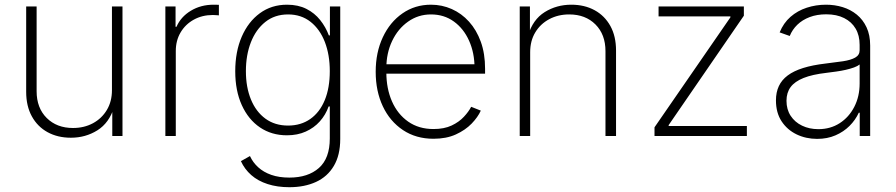

<svg xmlns="http://www.w3.org/2000/svg" viewBox="-20 -573 3777 809"><path d="M278.8 7.3Q223.1 7.3 180.7 -15.9Q138.2 -39.1 114.3 -82.5Q90.3 -126 90.3 -186V-545.9H134.3V-188.5Q134.3 -118.2 176.8 -75.9Q219.2 -33.7 287.6 -33.7Q334.5 -33.7 371.6 -53.7Q408.7 -73.7 430.2 -109.6Q451.7 -145.5 451.7 -192.9V-545.9H496.1V0H453.1V-122.1H460.9Q440.4 -55.2 390.4 -23.9Q340.3 7.3 278.8 7.3Z M676.8 0V-545.9H719.7V-460H723.6Q741.7 -502 783.9 -527.6Q826.2 -553.2 879.9 -553.2Q885.7 -553.2 891.4 -553Q897 -552.7 902.3 -552.7V-508.3Q899.4 -508.3 892.6 -509Q885.7 -509.8 877 -509.8Q832 -509.8 796.6 -490.2Q761.2 -470.7 741 -436.5Q720.7 -402.3 720.7 -357.9V0Z M1199.2 215.8Q1148.4 215.8 1107.7 202.6Q1066.9 189.5 1038.6 164.6Q1010.3 139.6 995.1 106L1033.2 84.5Q1045.4 111.3 1067.9 131.8Q1090.3 152.3 1123 163.8Q1155.8 175.3 1199.2 175.3Q1277.8 175.3 1323.7 134.8Q1369.6 94.2 1369.6 10.7V-124.5H1364.7Q1352.1 -88.9 1327.6 -61.5Q1303.2 -34.2 1268.3 -18.6Q1233.4 -2.9 1189 -2.9Q1124.5 -2.9 1075.4 -36.1Q1026.4 -69.3 998.8 -130.1Q971.2 -190.9 971.2 -272.9Q971.2 -355 998.5 -418.2Q1025.9 -481.4 1075 -517.3Q1124 -553.2 1189.5 -553.2Q1236.3 -553.2 1271 -535.6Q1305.7 -518.1 1329.1 -488.5Q1352.5 -459 1365.7 -423.8H1370.1V-545.9H1413.6V12.7Q1413.6 80.6 1386.7 126Q1359.9 171.4 1311.5 193.6Q1263.2 215.8 1199.2 215.8ZM1193.8 -43.9Q1248 -43.9 1287.6 -71.8Q1327.1 -99.6 1348.4 -151.1Q1369.6 -202.6 1369.6 -273.4Q1369.6 -341.8 1348.9 -395.8Q1328.1 -449.7 1288.6 -481Q1249 -512.2 1193.8 -512.2Q1137.7 -512.2 1097.9 -480.5Q1058.1 -448.7 1037.1 -394.8Q1016.1 -340.8 1016.1 -273.4Q1016.1 -205.6 1037.4 -153.8Q1058.6 -102.1 1098.4 -73Q1138.2 -43.9 1193.8 -43.9Z M1806.6 11.7Q1732.9 11.7 1678 -24.9Q1623 -61.5 1593 -125.2Q1563 -189 1563 -270.5Q1563 -352.1 1593 -416Q1623 -480 1675.8 -516.6Q1728.5 -553.2 1795.9 -553.2Q1842.3 -553.2 1883.5 -534.9Q1924.8 -516.6 1956.3 -481.7Q1987.8 -446.8 2005.9 -397Q2023.9 -347.2 2023.9 -283.2V-262.7H1590.8V-302.2H2000L1979.5 -286.6Q1979.5 -350.1 1956.5 -401.4Q1933.6 -452.6 1892.3 -482.4Q1851.1 -512.2 1795.9 -512.2Q1742.2 -512.2 1699.5 -481.9Q1656.7 -451.7 1632.3 -400.4Q1607.9 -349.1 1607.9 -286.1V-268.1Q1607.9 -199.7 1631.6 -145.8Q1655.3 -91.8 1700 -60.5Q1744.6 -29.3 1806.6 -29.3Q1851.6 -29.3 1883.1 -44.2Q1914.6 -59.1 1934.8 -81.1Q1955.1 -103 1965.3 -123L2005.9 -106.9Q1993.7 -79.6 1967.3 -52.2Q1940.9 -24.9 1900.9 -6.6Q1860.8 11.7 1806.6 11.7Z M2213.9 -353V0H2169.9V-545.9H2212.9V-423.8H2205.1Q2225.1 -490.7 2275.1 -522Q2325.2 -553.2 2387.2 -553.2Q2442.9 -553.2 2485.4 -530Q2527.8 -506.8 2551.8 -463.6Q2575.7 -420.4 2575.7 -359.9V0H2531.2V-357.4Q2531.2 -427.7 2489 -470Q2446.8 -512.2 2378.4 -512.2Q2331.5 -512.2 2294.2 -492.2Q2256.8 -472.2 2235.4 -436.5Q2213.9 -400.9 2213.9 -353Z M2737.8 0V-36.6L3057.6 -500V-503.9H2754.9V-545.9H3114.3V-506.8L2797.4 -45.9V-42H3127V0Z M3422.9 12.2Q3376 12.2 3336.4 -6.8Q3296.9 -25.9 3273.2 -62Q3249.5 -98.1 3249.5 -149.9Q3249.5 -184.1 3261.7 -210.2Q3273.9 -236.3 3299.1 -255.1Q3324.2 -273.9 3363.8 -286.4Q3403.3 -298.8 3458 -305.2Q3499.5 -310.1 3532 -314.9Q3564.5 -319.8 3583.3 -330.3Q3602.1 -340.8 3602.1 -361.3V-383.8Q3602.1 -423.8 3585.2 -452.4Q3568.4 -481 3536.9 -496.8Q3505.4 -512.7 3461.4 -512.7Q3422.4 -512.7 3391.6 -501Q3360.8 -489.3 3339.6 -468.8Q3318.4 -448.2 3307.6 -421.4L3265.1 -436.5Q3281.2 -476.1 3310.8 -502Q3340.3 -527.8 3379.2 -540.5Q3418 -553.2 3460.4 -553.2Q3497.1 -553.2 3530.5 -543Q3564 -532.7 3590.1 -511.5Q3616.2 -490.2 3631.3 -457.8Q3646.5 -425.3 3646.5 -380.9V0H3602.5V-98.1H3598.6Q3584.5 -67.4 3559.6 -42.5Q3534.7 -17.6 3500.2 -2.7Q3465.8 12.2 3422.9 12.2ZM3428.2 -28.8Q3479 -28.8 3518.1 -54Q3557.1 -79.1 3579.6 -122.8Q3602.1 -166.5 3602.1 -221.2V-301.3Q3593.8 -294.4 3578.4 -288.8Q3563 -283.2 3543.7 -278.8Q3524.4 -274.4 3503.4 -271.5Q3482.4 -268.6 3462.4 -266.1Q3402.8 -259.3 3365.7 -244.4Q3328.6 -229.5 3311.3 -206.1Q3293.9 -182.6 3293.9 -148.4Q3293.9 -111.8 3311.5 -85Q3329.1 -58.1 3359.6 -43.5Q3390.1 -28.8 3428.2 -28.8Z"/></svg>

Font: Inter ExtraLight
Style: Regular
Weight: 250
Designer: Rasmus Andersson
Foundry: rsms
Version: Version 4.001;git-66647c0bb